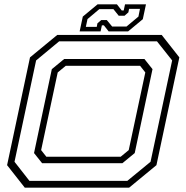

<svg xmlns="http://www.w3.org/2000/svg" viewBox="-20 -860 854 880"><path d="M93.5 0 12.5 -103 117.5 -597 242.5 -700H721L802 -597L697 -103L572 0ZM115 -31H563.5L670 -118.5L769 -583L699.5 -670.5H251L145.5 -583L46.5 -118.5ZM173 -112 136 -158.5 217.5 -543 274 -589.5H642L679 -543L597.5 -158.5L541 -112ZM192.5 -141.5H533L570 -172L646 -528L622 -558.5H281.5L244.5 -528L168.5 -172ZM345 -716 359.5 -784 427 -840H516L538 -812H547L553 -840H649L634.5 -772L567 -716H478L456 -744H447L441 -716ZM373.5 -737H423.5L426.5 -753L444 -768H469.5L494 -738.5H560L614.5 -784L621.5 -819.5H571.5L568.5 -803.5L551 -788H524L500 -818H435L381 -772.5Z"/></svg>

Font: Tourney Expanded Light
Style: Italic
Weight: 300
Width: 7
Italic angle: -12°
Designer: Tyler Finck
Foundry: Etcetera Type Co
Version: Version 1.010; ttfautohint (v1.8.3)